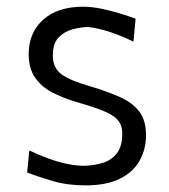

<svg xmlns="http://www.w3.org/2000/svg" viewBox="-20 -549 511 580"><path d="M238.1 11Q302.4 11 342.9 -9.4Q383.3 -29.9 402.2 -64.5Q421.1 -99 421.1 -140Q421.1 -185.2 401 -211.7Q380.9 -238.2 343.9 -255.1Q306.9 -271.9 256 -287.3Q192.4 -305 166 -324.4Q139.6 -343.8 139.6 -381Q139.6 -417.6 156.8 -435.5Q173.9 -453.5 197.8 -460Q221.6 -466.4 241.2 -467.4Q260.2 -467.4 298.3 -456.6Q336.4 -445.8 383.2 -423.1L389.6 -492.6Q370.3 -499.7 343.1 -508.1Q315.9 -516.5 286.6 -522.6Q257.4 -528.7 231 -528.7Q153.6 -528.7 110.1 -489.2Q66.6 -449.7 66.6 -386Q66.6 -343 85.5 -315.2Q104.4 -287.5 136.8 -270.4Q169.1 -253.4 209.2 -241.3Q262.1 -226.4 292.5 -213.9Q323 -201.4 336.1 -185.9Q349.3 -170.5 349.3 -145.5Q349.3 -107.5 333.6 -86.6Q317.9 -65.7 291.9 -57.4Q266 -49.2 235 -48.2Q210.4 -48.2 183 -53.8Q155.5 -59.5 126.6 -70.1Q97.7 -80.6 68.6 -94.5L61.9 -27.7Q92.9 -16 138 -2.5Q183 11 238.1 11Z"/></svg>

Font: Pinar-VF-FD
Style: Regular
Weight: 300
Designer: Amin Abedi
Version: Version 3.0